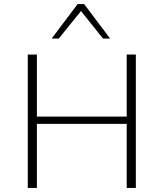

<svg xmlns="http://www.w3.org/2000/svg" viewBox="-20 -927 807 947"><path d="M605 0V-658H650V0ZM117 0V-658H162V0ZM133 -316V-352H635V-316ZM488 -737 372 -882 363 -907H395L523 -737ZM235 -737 363 -907H395L387 -882L270 -737Z"/></svg>

Font: Ysabeau SC ExtraLight
Style: Regular
Weight: 250
Designer: Christian Thalmann (Catharsis Fonts)
Version: Version 2.001;gftools[0.9.30]; featfreeze: smcp